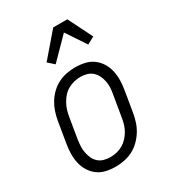

<svg xmlns="http://www.w3.org/2000/svg" viewBox="-185 -858 870 967"><g transform="rotate(-30 250.0 -374.5)"><path d="M202 8Q173 8 146 2Q119 -4 98 -19.5Q77 -35 63 -57.5Q49 -80 43 -106.5Q37 -133 37.5 -161Q38 -189 43 -218L63 -338Q67 -362 75 -386.5Q83 -411 96.5 -433.5Q110 -456 129.5 -475Q149 -494 172.5 -506Q196 -518 221.5 -523Q247 -528 271 -528Q300 -528 327 -522Q354 -516 375.5 -500.5Q397 -485 411 -462.5Q425 -440 431 -413.5Q437 -387 436.5 -359Q436 -331 431 -302L411 -182Q407 -158 399 -133.5Q391 -109 377 -86.5Q363 -64 343.5 -45Q324 -26 300.5 -14Q277 -2 251.5 3Q226 8 202 8ZM202 -47Q220 -47 239 -51.5Q258 -56 274.5 -65.5Q291 -75 304.5 -89.5Q318 -104 327.5 -121Q337 -138 342 -155.5Q347 -173 350 -191L370 -311Q374 -331 375 -350Q376 -369 372.5 -387.5Q369 -406 361 -422.5Q353 -439 339.5 -451Q326 -463 308 -468Q290 -473 271 -473Q253 -473 234.5 -468.5Q216 -464 199 -454.5Q182 -445 169 -430.5Q156 -416 146.5 -399Q137 -382 131.5 -364.5Q126 -347 123 -329L103 -209Q100 -189 99 -170Q98 -151 101.5 -132.5Q105 -114 112.5 -97.5Q120 -81 133.5 -69Q147 -57 165 -52Q183 -47 202 -47ZM196 -590 161 -621 278 -757H360L430 -617L388 -594L312 -708Z"/></g></svg>

Font: Iosevka Curly Slab Light
Style: Italic
Weight: 300
Italic angle: -9°
Monospace: yes
Designer: Belleve Invis
Foundry: Belleve Invis
Version: Version 22.1.2; ttfautohint (v1.8.4)